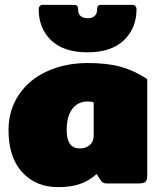

<svg xmlns="http://www.w3.org/2000/svg" viewBox="-20 -754 660 789"><path d="M139 -716Q139 -724 143.5 -729Q148 -734 155 -734H284Q294 -734 297.5 -729.5Q301 -725 301 -715Q301 -697 311.5 -688Q322 -679 340 -679Q358 -679 368.5 -688Q379 -697 379 -715Q379 -725 382.5 -729.5Q386 -734 396 -734H525Q532 -734 536.5 -729Q541 -724 541 -716Q541 -638 489 -588.5Q437 -539 340 -539Q242 -539 190.5 -588Q139 -637 139 -716ZM15 -219Q15 -301 57 -364Q99 -427 173.5 -461Q248 -495 341 -495Q421 -495 476.5 -479.5Q532 -464 585 -429V-33Q585 -13 577.5 -6.5Q570 0 547 0H421Q410 0 404 -3Q398 -6 393 -14L377 -39Q348 -12 310 1.5Q272 15 219 15Q127 15 71 -46.5Q15 -108 15 -219ZM365 -197V-333Q356 -337 341 -337Q300 -337 277 -306.5Q254 -276 254 -219Q254 -144 308 -144Q333 -144 349 -158Q365 -172 365 -197Z"/></svg>

Font: Mitr
Style: Bold
Weight: 700
Designer: Thanarat Vachiruckul
Foundry: Cadson Demak
Version: Version 1.003